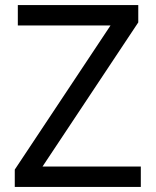

<svg xmlns="http://www.w3.org/2000/svg" viewBox="-20 -734 612 754"><path d="M38 0H533V-80H147L523 -646V-714H50V-634H414L38 -68Z"/></svg>

Font: Noto Sans Math
Style: Regular
Weight: 400
Designer: Monotype Design Team, Delve Withrington, Jeff Kellem
Foundry: Monotype Imaging Inc., Delve Fonts LLC
Version: Version 3.000